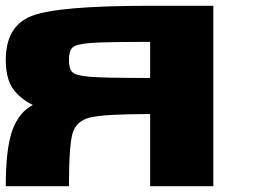

<svg xmlns="http://www.w3.org/2000/svg" viewBox="-20 -645 884 665"><path d="M0 -437.5Q0 -554.7 89.8 -589.8Q179.7 -625 500 -625H718.8V0H500V-250Q341.8 -250 293 -238.3Q244.1 -226.6 231.4 -183.6Q218.8 -140.6 218.8 0H0Q0 -132.8 23.4 -195.3Q46.9 -257.8 93.8 -281.2Q46.9 -304.7 23.4 -339.8Q0 -375 0 -437.5ZM500 -500Q341.8 -500 293 -496.1Q244.1 -492.2 231.4 -480.5Q218.8 -468.8 218.8 -437.5Q218.8 -406.2 231.4 -394.5Q244.1 -382.8 293 -378.9Q341.8 -375 500 -375Z"/></svg>

Font: CraftyPE
Style: Regular
Weight: 400
Designer: Erek Butcher
Foundry: Haunted Coop
Version: Version 0.018;April 4, 2024;FontCreator 15.0.0.2962 64-bit